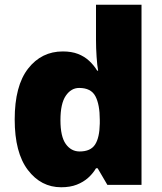

<svg xmlns="http://www.w3.org/2000/svg" viewBox="-20 -780 683 810"><path d="M238 10Q153 10 97.5 -63Q42 -136 42 -276Q42 -418 98.5 -490.5Q155 -563 245 -563Q282 -563 309 -552.5Q336 -542 356 -523.5Q376 -505 390 -482H394Q390 -503 387.5 -540Q385 -577 385 -612V-760H577V0H433L392 -70H385Q372 -48 352 -30Q332 -12 304 -1Q276 10 238 10ZM316 -141Q362 -141 381 -170Q400 -199 401 -259V-274Q401 -339 382.5 -374Q364 -409 314 -409Q280 -409 257.5 -376Q235 -343 235 -273Q235 -204 257.5 -172.5Q280 -141 316 -141Z"/></svg>

Font: Noto Sans Hebrew Black
Style: Regular
Weight: 900
Designer: Monotype Design Team
Foundry: Monotype Imaging Inc.
Version: Version 2.003